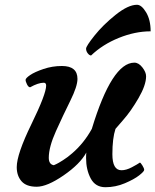

<svg xmlns="http://www.w3.org/2000/svg" viewBox="-20 -772 650 803"><path d="M610 -641Q545 -641 477 -613.5Q409 -586 361 -540Q354 -540 347 -549Q340 -558 340 -568.5Q340 -579 375.5 -623.5Q411 -668 463.5 -710Q516 -752 553 -752Q572 -752 591 -720.5Q610 -689 610 -641ZM163 -426Q140 -426 106 -407Q99 -407 93 -419Q87 -431 87 -438Q87 -445 106 -458Q125 -471 162 -483.5Q199 -496 239 -496Q304 -496 304 -442Q304 -411 274 -350.5Q244 -290 214 -223.5Q184 -157 184 -112Q184 -99 189 -91Q194 -83 205 -81Q209 -83 216 -86Q223 -89 243.5 -102Q264 -115 282 -131Q331 -173 364 -233Q448 -510 542 -510Q560 -510 575.5 -490Q591 -470 591 -453Q591 -416 559 -361Q527 -306 495 -270L463 -233Q450 -194 450 -127Q450 -60 488 -60Q508 -60 531.5 -72.5Q555 -85 565 -92Q568 -92 575.5 -80Q583 -68 583 -61.5Q583 -55 562 -38.5Q541 -22 502 -5.5Q463 11 421 11Q379 11 359.5 -25.5Q340 -62 340 -111Q340 -127 341 -134Q315 -86 246 -38.5Q177 9 133.5 9Q90 9 70 -14Q50 -37 50 -73Q50 -127 111.5 -253Q173 -379 173 -414Q173 -426 163 -426Z"/></svg>

Font: Clara
Style: Regular
Weight: 400
Designer: Proyecto DEMO
Foundry: Proyecto DEMO
Version: Version 1.002